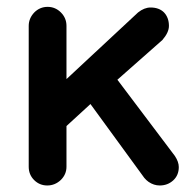

<svg xmlns="http://www.w3.org/2000/svg" viewBox="-20 -535 572 571"><path d="M65.4 -39.1V-458Q65.4 -480.5 82 -498Q98.6 -514.6 121.6 -514.6Q144.5 -514.6 161.1 -498Q177.7 -481.4 177.7 -458V-299.8L390.6 -498Q409.2 -512.7 427.7 -512.7Q453.1 -512.7 467.8 -498Q482.4 -482.4 482.4 -458Q482.4 -438.5 462.9 -416L329.1 -297.9L500 -71.3Q511.7 -53.7 511.7 -38.1Q511.7 -13.7 495.1 1.5Q478.5 16.6 455.1 16.6Q437.5 16.6 421.9 5.9Q415 1 409.2 -5.9L249 -225.6L177.7 -160.2V-39.1Q177.7 -16.6 161.1 0Q143.6 16.6 120.6 16.6Q97.7 16.6 81.5 0.5Q65.4 -15.6 65.4 -39.1Z"/></svg>

Font: FakePearl
Style: SemiBold
Weight: 400
Version: Version 1.2